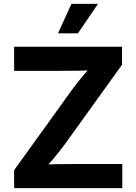

<svg xmlns="http://www.w3.org/2000/svg" viewBox="-20 -968 701 988"><path d="M52.7 0V-92.3L351.1 -506.8Q378.4 -544.4 410.6 -582.3Q442.9 -620.1 476.1 -657.2L488.3 -608.9Q439.5 -605 390.9 -604.2Q342.3 -603.5 293.5 -603.5H52.7V-727.5H607.9V-634.8L314.9 -227.5Q286.1 -188 252.7 -148.7Q219.2 -109.4 184.6 -70.3L172.9 -118.7Q223.1 -122.6 273.7 -123.3Q324.2 -124 374.5 -124H609.4V0ZM278.3 -796.4 347.7 -948.2H484.4L380.9 -796.4Z"/></svg>

Font: Inter 16pt
Style: Bold
Weight: 700
Version: Version 4.001;git-66647c0bb